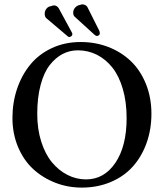

<svg xmlns="http://www.w3.org/2000/svg" viewBox="-20 -851 751 881"><path d="M336.9 -620.1Q299.8 -620.1 267.3 -603.3Q234.9 -586.4 208.3 -552.5Q181.6 -518.6 166.3 -460.9Q150.9 -403.3 150.9 -328.1Q150.9 -258.8 169.2 -201.2Q187.5 -143.6 218.5 -106.2Q249.5 -68.8 289.8 -48.3Q330.1 -27.8 375 -27.8Q458 -27.8 509.5 -104Q561 -180.2 561 -309.1Q561 -383.3 543.5 -443.1Q525.9 -502.9 495.4 -541.3Q464.8 -579.6 424.3 -599.9Q383.8 -620.1 336.9 -620.1ZM674.8 -329.1Q674.8 -257.3 652.8 -195.6Q630.9 -133.8 590.6 -88.1Q550.3 -42.5 489.5 -16.4Q428.7 9.8 355 9.8Q291 9.8 233.4 -12.7Q175.8 -35.2 132.1 -75.4Q88.4 -115.7 62.7 -176.8Q37.1 -237.8 37.1 -310.1Q37.1 -380.4 58.3 -443.4Q79.6 -506.3 118.7 -554.2Q157.7 -602.1 217.5 -630.1Q277.3 -658.2 350.1 -658.2Q418 -658.2 477.3 -635.3Q536.6 -612.3 580.3 -570.6Q624 -528.8 649.4 -466.3Q674.8 -403.8 674.8 -329.1ZM215.8 -823.2Q220.7 -826.2 230 -826.2Q241.2 -824.7 249 -814L308.1 -705.1L311 -699.2Q312 -698.2 312 -693.8Q312 -688.5 307.1 -684.8Q302.2 -681.2 297.9 -681.2Q293.9 -681.2 291 -684.1L191.9 -768.1Q185.1 -774.9 185.1 -788.1Q185.1 -800.3 192.9 -810.8Q200.7 -821.3 215.8 -823.2ZM346.2 -828.1Q355 -831.1 357.9 -831.1Q374.5 -829.6 380.9 -818.8L436 -709L437 -705.1Q438 -702.1 438 -699.2Q438 -690.9 431.2 -688Q427.2 -686 424.8 -686Q421.4 -686 417 -689Q415 -689.9 411.1 -693.8L323.2 -773.9Q315.9 -779.8 315.9 -793Q315.9 -806.6 325.4 -816.7Q335 -826.7 346.2 -828.1Z"/></svg>

Font: Common Serif Medium
Style: Regular
Weight: 500
Designer: Philipp H. Poll, Khaled Hosny
Foundry: Stefan Peev, Context Ltd.
Version: Version 1.026